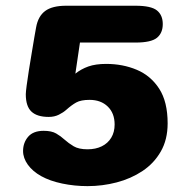

<svg xmlns="http://www.w3.org/2000/svg" viewBox="-20 -639 659 670"><path d="M350.5 -416Q408.5 -416 457.2 -395.5Q506 -375 535.5 -329.5Q565 -284 565 -208.5Q565 -152 541.2 -110.5Q517.5 -69 477.2 -42.2Q437 -15.5 387.2 -2.5Q337.5 10.5 285.5 10.5Q240 10.5 197 1.5Q154 -7.5 123.5 -24.5Q94 -41 77.2 -64.2Q60.5 -87.5 60.5 -112Q60.5 -141 78.2 -161.8Q96 -182.5 132.5 -182.5Q160 -182.5 176 -173.2Q192 -164 205 -152Q219.5 -139 237.2 -128.5Q255 -118 285.5 -118Q314 -118 335.2 -128.5Q356.5 -139 368.2 -158.5Q380 -178 380 -204.5Q380 -244 356 -267.2Q332 -290.5 292.5 -290.5Q262.5 -290.5 246.2 -281.5Q230 -272.5 211.5 -256Q201 -246.5 185.5 -238.8Q170 -231 150 -231Q109.5 -231 89.8 -249.5Q70 -268 70 -310Q70 -317.5 73 -340.5Q76 -363.5 80.8 -393.8Q85.5 -424 90.8 -454.8Q96 -485.5 100 -509.8Q104 -534 106 -543.5Q113 -582.5 137.8 -600.8Q162.5 -619 211 -619H453Q507.5 -619 527.8 -602.5Q548 -586 548 -555Q548 -524 527.8 -507.2Q507.5 -490.5 453 -490.5H259L243 -382Q263 -398 288.2 -407Q313.5 -416 350.5 -416Z"/></svg>

Font: Sono Monospace ExtraBold
Style: Regular
Weight: 800
Version: Version 2.112